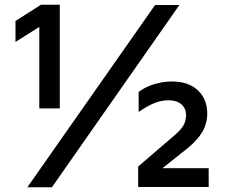

<svg xmlns="http://www.w3.org/2000/svg" viewBox="-20 -786 950 806"><path d="M145 -673 45 -610V-698L152 -766H231V-331H145ZM631 -765H733L198 0H95ZM560 -87 708 -214Q738 -239 749.5 -258.5Q761 -278 761 -303Q761 -331 741.5 -348Q722 -365 689 -365Q657 -365 628.5 -353.5Q600 -342 562 -316V-400Q589 -421 627 -432.5Q665 -444 702 -444Q771 -444 810.5 -407Q850 -370 850 -309Q850 -268 829.5 -232.5Q809 -197 764 -161L662 -80H856V-1H560Z"/></svg>

Font: Application Medium
Style: Regular
Weight: 500
Designer: Wei Huang
Foundry: Wei Huang
Version: Version 0.012